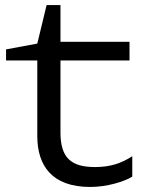

<svg xmlns="http://www.w3.org/2000/svg" viewBox="-20 -729 569 762"><path d="M128 -489V-189C128 -73 185 13 338 13C404 13 473 -8 505 -28V-109C462 -81 418 -66 357 -66C263 -66 220 -102 220 -203V-489H494V-563H220V-709H165L128 -556L4 -533V-489Z"/></svg>

Font: Bounded Light
Style: Regular
Weight: 300
Designer: Vlad Churkin
Version: Version 3.0